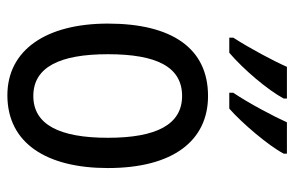

<svg xmlns="http://www.w3.org/2000/svg" viewBox="-162 -644 816 533"><g transform="rotate(90 246.5 -378.0)"><path d="M407 -757V-766H320C305 -732 267 -660 238 -617V-606H282C322 -641 385 -715 407 -757ZM254 -757V-766H166C150 -729 114 -662 85 -617V-606H127C174 -646 231 -714 254 -757ZM447 -269C447 -450 371 -547 247 -547C114 -547 46 -446 46 -269C46 -98 119 10 245 10C378 10 447 -99 447 -269ZM131 -269C131 -404 166 -475 247 -475C326 -475 363 -404 363 -269C363 -134 326 -62 247 -62C167 -62 131 -135 131 -269Z"/></g></svg>

Font: Noto Sans Sinhala Condensed
Style: Regular
Weight: 400
Width: 3
Designer: Jelle Bosma - Monotype Design Team
Foundry: Monotype Imaging Inc.
Version: Version 2.006